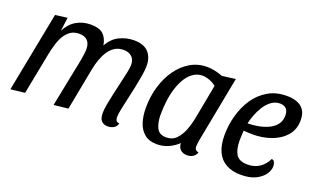

<svg xmlns="http://www.w3.org/2000/svg" viewBox="-66 -842 1905 1174"><g transform="rotate(20 886.0 -255.0)"><path d="M673 20Q647 20 632 4.5Q617 -11 617 -48Q617 -70 623.5 -105.5Q630 -141 639 -181.5Q648 -222 657.5 -262Q667 -302 673.5 -333.5Q680 -365 680 -381Q680 -417 659.5 -435Q639 -453 606 -453Q573 -453 548.5 -437Q524 -421 507.5 -395Q491 -369 480 -337Q469 -305 463 -272L411 0L318 10L368 -240Q371 -255 375 -273.5Q379 -292 382 -311Q385 -330 387.5 -347.5Q390 -365 390 -378Q390 -416 371 -434.5Q352 -453 318 -453Q285 -453 262 -437.5Q239 -422 223.5 -396Q208 -370 198.5 -338Q189 -306 182 -272L129 0L37 10L138 -510L216 -520L205 -432Q231 -482 272 -506Q313 -530 366 -530Q420 -530 446 -506.5Q472 -483 480 -436Q507 -486 552 -508Q597 -530 646 -530Q710 -530 740.5 -497Q771 -464 771 -409Q771 -381 764.5 -342.5Q758 -304 749 -261Q740 -218 730.5 -177Q721 -136 714.5 -103.5Q708 -71 708 -54Q708 -42 712.5 -32.5Q717 -23 734 -21Q729 0 712 10Q695 20 673 20Z M992 20Q943 20 912.5 -4.5Q882 -29 868 -71Q854 -113 854 -167Q854 -241 873.5 -306.5Q893 -372 929 -422.5Q965 -473 1014 -501.5Q1063 -530 1121 -530Q1169 -530 1224 -509L1311 -520L1229 -93Q1228 -84 1226 -72Q1224 -60 1224 -51Q1224 -37 1230.5 -29.5Q1237 -22 1250 -21Q1246 -7 1237 2Q1228 11 1216 15.5Q1204 20 1189 20Q1163 20 1146.5 5.5Q1130 -9 1129 -37Q1103 -12 1068 4Q1033 20 992 20ZM1032 -39Q1072 -39 1097.5 -65.5Q1123 -92 1138 -131.5Q1153 -171 1160 -208L1203 -436Q1182 -453 1158 -461.5Q1134 -470 1114 -470Q1083 -470 1057.5 -454Q1032 -438 1012.5 -409Q993 -380 979.5 -340.5Q966 -301 959.5 -254.5Q953 -208 953 -158Q953 -108 969.5 -73.5Q986 -39 1032 -39Z M1539 20Q1483 20 1443.5 -1.5Q1404 -23 1383.5 -66Q1363 -109 1363 -175Q1363 -238 1380 -301Q1397 -364 1431 -415.5Q1465 -467 1517.5 -498.5Q1570 -530 1641 -530Q1679 -530 1708 -519Q1737 -508 1753.5 -483.5Q1770 -459 1770 -418Q1770 -358 1734 -317Q1698 -276 1640.5 -256Q1583 -236 1518 -237Q1505 -237 1489 -238Q1473 -239 1464 -240Q1463 -222 1462 -205.5Q1461 -189 1461 -176Q1461 -118 1481 -85.5Q1501 -53 1556 -53Q1601 -53 1633.5 -75Q1666 -97 1685 -136Q1699 -134 1704 -121.5Q1709 -109 1709 -97Q1709 -71 1690.5 -44Q1672 -17 1634.5 1.5Q1597 20 1539 20ZM1471 -290Q1505 -290 1540 -296.5Q1575 -303 1605 -317Q1635 -331 1653.5 -355Q1672 -379 1672 -413Q1672 -443 1657.5 -457.5Q1643 -472 1617 -472Q1586 -472 1560.5 -453Q1535 -434 1517 -405Q1499 -376 1487.5 -345Q1476 -314 1471 -290Z"/></g></svg>

Font: Sansita Swashed Light Light
Style: Regular
Weight: 300
Version: Version 1.003